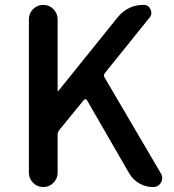

<svg xmlns="http://www.w3.org/2000/svg" viewBox="-20 -756 702 776"><path d="M96.7 -57.6V-677.7Q96.7 -702.1 113.8 -719.2Q130.9 -736.3 154.8 -736.3Q178.7 -736.3 195.8 -719.2Q212.9 -702.1 212.9 -677.7V-389.6Q212.9 -387.7 214.4 -387.7Q215.8 -387.7 216.8 -389.6L455.1 -685.5Q496.1 -736.3 560.5 -736.3Q580.1 -736.3 587.9 -718.8Q591.8 -710.9 591.8 -704.1Q591.8 -694.3 585 -685.5L403.3 -460Q397.5 -452.1 402.3 -443.4L629.9 -55.7Q635.7 -45.9 635.7 -37.1Q635.7 -27.3 630.9 -18.6Q620.1 0 598.6 0Q568.4 0 542.5 -15.1Q516.6 -30.3 502 -55.7L331.1 -351.6Q329.1 -354.5 325.7 -355Q322.3 -355.5 319.3 -352.5L218.8 -229.5Q212.9 -221.7 212.9 -211.9V-57.6Q212.9 -34.2 195.8 -17.1Q178.7 0 154.8 0Q130.9 0 113.8 -17.1Q96.7 -34.2 96.7 -57.6Z"/></svg>

Font: Gen Jyuu GothicX Medium
Style: Regular
Weight: 500
Designer: Ryoko NISHIZUKA (kana &amp; ideographs); Paul D. Hunt (Latin, Greek &amp; Cyrillic); Wenlong ZHANG (bopomofo); Sandoll C
Version: Version 1.058.20140828